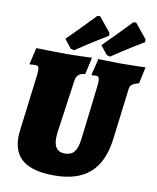

<svg xmlns="http://www.w3.org/2000/svg" viewBox="-96 -954 850 1039"><g transform="rotate(10 329.5 -434.0)"><path d="M435 -784V-799L369 -880L354 -879C354 -879 281 -802 205 -727L243 -679L262 -674C346 -731 435 -784 435 -784ZM633 -784V-799L567 -880L552 -879C552 -879 479 -802 403 -727L441 -679L460 -674C544 -731 633 -784 633 -784ZM251 -220 292 -509C296 -541 310 -554 344 -558L365 -651C365 -651 271 -647 233 -647C155 -647 59 -650 59 -650L38 -561L40 -557C40 -557 58 -559 68 -559C84 -559 90 -554 90 -534C90 -526 89 -517 88 -505L50 -199C48 -185 47 -172 47 -159C47 -43 120 12 274 12C442 12 532 -68 554 -234L589 -516C592 -540 598 -546 640 -560L659 -650C659 -650 577 -647 516 -647C481 -647 400 -650 400 -650L378 -561L381 -557C381 -557 393 -559 402 -559C416 -559 422 -552 422 -532C422 -525 421 -516 420 -505C420 -505 392 -265 384 -203C375 -139 354 -115 308 -115C268 -115 248 -141 249 -192C249 -198 250 -211 251 -220Z"/></g></svg>

Font: Alegreya SC Black
Style: Italic
Weight: 900
Italic angle: -7°
Designer: Juan Pablo del Peral
Foundry: Huerta Tipografica
Version: Version 2.007;PS 002.007;hotconv 1.0.88;makeotf.lib2.5.64775